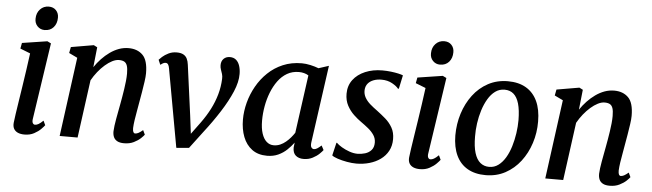

<svg xmlns="http://www.w3.org/2000/svg" viewBox="-48 -959 3931 1158"><g transform="rotate(5 1917.0 -380.5)"><path d="M126.5 10Q103 10 86.5 2.8Q70 -4.5 62 -18.8Q54 -33 56 -55Q58 -74.5 63 -108.5Q68 -142.5 74.8 -186.2Q81.5 -230 89.2 -279.5Q97 -329 104.2 -380.5Q111.5 -432 118 -480.5L57 -504.5L63.5 -539L215.5 -562.5L238 -551.5L169 -90Q166 -72 171 -63.2Q176 -54.5 184.5 -54.5Q194.5 -54.5 205.8 -60.8Q217 -67 234 -83.5L246.5 -57Q241 -49 225.2 -33Q209.5 -17 184.5 -3.5Q159.5 10 126.5 10ZM192.5 -628.5Q166.5 -628.5 149 -646.8Q131.5 -665 132.5 -693Q133 -727 153.8 -749.2Q174.5 -771.5 206.5 -771.5Q234 -771.5 250.5 -753.8Q267 -736 266.5 -709.5Q266.5 -674 246.5 -651.2Q226.5 -628.5 192.5 -628.5Z M505 -431Q523.5 -458.5 546.2 -482.5Q569 -506.5 595 -525Q621 -543.5 649.2 -553.8Q677.5 -564 707.5 -564Q761 -564 793 -532.2Q825 -500.5 825 -421.5Q825 -401.5 820.5 -370.5Q816 -339.5 810.5 -306.5Q805 -273.5 800 -246Q796 -220.5 790.5 -191.5Q785 -162.5 781 -135Q777 -107.5 776 -86Q776 -69 780 -61.8Q784 -54.5 791 -54.5Q800.5 -54.5 811.2 -60.2Q822 -66 837.5 -79L850 -52.5Q845.5 -45.5 829.5 -30.2Q813.5 -15 788.2 -2.5Q763 10 729.5 10Q703.5 10 688 1.5Q672.5 -7 666 -22Q659.5 -37 660 -57Q660.5 -71 663 -90.5Q665.5 -110 669.5 -132Q673.5 -154 677.8 -176.8Q682 -199.5 686 -220.5Q690 -242 694.2 -266.2Q698.5 -290.5 702.2 -315.8Q706 -341 708.5 -365.2Q711 -389.5 711 -410.5Q711 -441 705.5 -457.5Q700 -474 688 -480.8Q676 -487.5 656 -487.5Q637 -487.5 615.2 -476.5Q593.5 -465.5 571.8 -446.5Q550 -427.5 530.2 -402.8Q510.5 -378 495 -350.5L447.5 0H339L403.5 -479L352.5 -503.5L359.5 -540L496.5 -563.5L518 -552.5Z M960.5 -463.5Q958 -479 952.5 -487Q947 -495 937.5 -495Q928 -495 920.5 -490.2Q913 -485.5 906 -480.5L893.5 -510Q898 -515.5 912.5 -528.5Q927 -541.5 949.2 -552.5Q971.5 -563.5 998.5 -563.5Q1024 -563.5 1039 -555.2Q1054 -547 1061.5 -531.8Q1069 -516.5 1071.5 -495.5L1112.5 -190.5L1131.5 -37.5L1098 -44L1180 -155.5Q1212 -199.5 1234.5 -243.5Q1257 -287.5 1270 -333.5Q1283 -379.5 1285 -427.5Q1286 -444 1281.8 -457.5Q1277.5 -471 1273 -483.8Q1268.5 -496.5 1268.5 -510Q1268.5 -534.5 1283 -549Q1297.5 -563.5 1321 -563.5Q1344 -563.5 1358.8 -550.5Q1373.5 -537.5 1380.5 -515.2Q1387.5 -493 1387.5 -466.5Q1388 -419 1362.8 -359.5Q1337.5 -300 1295.2 -233.8Q1253 -167.5 1200.5 -100L1122.5 3.5L1046 10L1013.5 -170Z M1854.5 -94.5Q1851.5 -72 1858 -63.2Q1864.5 -54.5 1873.5 -54.5Q1882.5 -54.5 1892.8 -60.8Q1903 -67 1918 -80.5L1932 -54Q1927 -46.5 1911.2 -31Q1895.5 -15.5 1871 -2.8Q1846.5 10 1815.5 10Q1786.5 10 1768.5 -5.5Q1750.5 -21 1751 -54L1754.5 -83.5Q1737.5 -60.5 1715 -39Q1692.5 -17.5 1662.8 -3.8Q1633 10 1595 10Q1540 10 1503.8 -17Q1467.5 -44 1449.5 -90.5Q1431.5 -137 1431.5 -195.5Q1431.5 -246 1445.2 -298.2Q1459 -350.5 1485.8 -398Q1512.5 -445.5 1551.8 -483Q1591 -520.5 1642.2 -542.2Q1693.5 -564 1756.5 -564Q1780.5 -564 1808.8 -557.8Q1837 -551.5 1858.5 -543L1920 -563ZM1801.5 -494.5Q1789 -502.5 1774.2 -506.2Q1759.5 -510 1743.5 -510Q1703.5 -510 1672 -491.8Q1640.5 -473.5 1617.2 -441.8Q1594 -410 1578.2 -369.8Q1562.5 -329.5 1554.8 -285.8Q1547 -242 1547 -199.5Q1547 -152.5 1557.5 -120.8Q1568 -89 1586.5 -72.8Q1605 -56.5 1629.5 -56.5Q1650.5 -56.5 1668.8 -64.5Q1687 -72.5 1702.5 -85.5Q1718 -98.5 1730.8 -113.5Q1743.5 -128.5 1753 -143Z M2352 -462H2346.5Q2336.5 -476 2308.5 -491.8Q2280.5 -507.5 2243.5 -507.5Q2217 -507.5 2195.8 -499.5Q2174.5 -491.5 2161.5 -476Q2148.5 -460.5 2147 -436.5Q2146 -412 2157.5 -391.5Q2169 -371 2189.2 -353.2Q2209.5 -335.5 2234 -318Q2260 -298.5 2285.2 -276.8Q2310.5 -255 2327.2 -225.8Q2344 -196.5 2344 -156Q2344 -115.5 2327.2 -84.5Q2310.5 -53.5 2281.2 -32.5Q2252 -11.5 2214.5 -0.8Q2177 10 2135.5 10Q2109.5 10 2078.5 4.5Q2047.5 -1 2022 -9.5Q1996.5 -18 1987 -26.5L2005.5 -104.5H2009Q2020 -93 2041.5 -80.2Q2063 -67.5 2088.5 -58.5Q2114 -49.5 2137 -49.5Q2161 -49.5 2183.8 -56.5Q2206.5 -63.5 2221.2 -80.2Q2236 -97 2236 -125.5Q2236 -151 2222.5 -171.2Q2209 -191.5 2187.5 -209Q2166 -226.5 2142.5 -243Q2121.5 -257.5 2097.8 -279.8Q2074 -302 2057.2 -333Q2040.5 -364 2040.5 -405Q2040.5 -453.5 2067.2 -489Q2094 -524.5 2140.2 -544Q2186.5 -563.5 2244 -563.5Q2270.5 -563.5 2296 -560.5Q2321.5 -557.5 2341.2 -553Q2361 -548.5 2369.5 -544.5Z M2520.5 10Q2497 10 2480.5 2.8Q2464 -4.5 2456 -18.8Q2448 -33 2450 -55Q2452 -74.5 2457 -108.5Q2462 -142.5 2468.8 -186.2Q2475.5 -230 2483.2 -279.5Q2491 -329 2498.2 -380.5Q2505.5 -432 2512 -480.5L2451 -504.5L2457.5 -539L2609.5 -562.5L2632 -551.5L2563 -90Q2560 -72 2565 -63.2Q2570 -54.5 2578.5 -54.5Q2588.5 -54.5 2599.8 -60.8Q2611 -67 2628 -83.5L2640.5 -57Q2635 -49 2619.2 -33Q2603.5 -17 2578.5 -3.5Q2553.5 10 2520.5 10ZM2586.5 -628.5Q2560.5 -628.5 2543 -646.8Q2525.5 -665 2526.5 -693Q2527 -727 2547.8 -749.2Q2568.5 -771.5 2600.5 -771.5Q2628 -771.5 2644.5 -753.8Q2661 -736 2660.5 -709.5Q2660.5 -674 2640.5 -651.2Q2620.5 -628.5 2586.5 -628.5Z M3004 -564.5Q3069 -564.5 3114 -538Q3159 -511.5 3182.5 -461Q3206 -410.5 3206 -338Q3206.5 -270 3186.2 -207.2Q3166 -144.5 3128.2 -95.2Q3090.5 -46 3037.2 -17.2Q2984 11.5 2918 11.5Q2854 11.5 2808.8 -14.5Q2763.5 -40.5 2740 -90.5Q2716.5 -140.5 2716 -211.5Q2716 -281 2736 -344.2Q2756 -407.5 2793.5 -457.2Q2831 -507 2884.5 -535.8Q2938 -564.5 3004 -564.5ZM2988.5 -512Q2956.5 -512 2931.8 -493.8Q2907 -475.5 2888.8 -444.8Q2870.5 -414 2858.2 -375.2Q2846 -336.5 2840.2 -295.2Q2834.5 -254 2835 -215.5Q2835 -154.5 2847 -115.8Q2859 -77 2881.5 -58.5Q2904 -40 2935.5 -40Q2966.5 -40 2991 -58.2Q3015.5 -76.5 3033.8 -107.2Q3052 -138 3063.8 -176.8Q3075.5 -215.5 3081.5 -256.5Q3087.5 -297.5 3087.5 -336.5Q3087 -397 3075.8 -435.8Q3064.5 -474.5 3042.8 -493.2Q3021 -512 2988.5 -512Z M3445 -431Q3463.5 -458.5 3486.2 -482.5Q3509 -506.5 3535 -525Q3561 -543.5 3589.2 -553.8Q3617.5 -564 3647.5 -564Q3701 -564 3733 -532.2Q3765 -500.5 3765 -421.5Q3765 -401.5 3760.5 -370.5Q3756 -339.5 3750.5 -306.5Q3745 -273.5 3740 -246Q3736 -220.5 3730.5 -191.5Q3725 -162.5 3721 -135Q3717 -107.5 3716 -86Q3716 -69 3720 -61.8Q3724 -54.5 3731 -54.5Q3740.5 -54.5 3751.2 -60.2Q3762 -66 3777.5 -79L3790 -52.5Q3785.5 -45.5 3769.5 -30.2Q3753.5 -15 3728.2 -2.5Q3703 10 3669.5 10Q3643.5 10 3628 1.5Q3612.5 -7 3606 -22Q3599.5 -37 3600 -57Q3600.5 -71 3603 -90.5Q3605.5 -110 3609.5 -132Q3613.5 -154 3617.8 -176.8Q3622 -199.5 3626 -220.5Q3630 -242 3634.2 -266.2Q3638.5 -290.5 3642.2 -315.8Q3646 -341 3648.5 -365.2Q3651 -389.5 3651 -410.5Q3651 -441 3645.5 -457.5Q3640 -474 3628 -480.8Q3616 -487.5 3596 -487.5Q3577 -487.5 3555.2 -476.5Q3533.5 -465.5 3511.8 -446.5Q3490 -427.5 3470.2 -402.8Q3450.5 -378 3435 -350.5L3387.5 0H3279L3343.5 -479L3292.5 -503.5L3299.5 -540L3436.5 -563.5L3458 -552.5Z"/></g></svg>

Font: Merriweather 28pt Medium
Style: Italic
Weight: 500
Italic angle: -7.8°
Version: Version 2.101